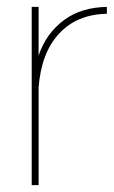

<svg xmlns="http://www.w3.org/2000/svg" viewBox="-20 -537 330 557"><path d="M166 -479C132 -454 107 -420 92 -376V-517H72V0H92V-283C97 -349 116 -401 151 -439C185 -476 231 -496 290 -497V-517C241 -516 200 -504 166 -479Z"/></svg>

Font: Argentum Sans Thin
Style: Regular
Weight: 250
Designer: Julieta Ulanovsky
Foundry: Julieta Ulanovsky
Version: Version 5.001;February 15, 2019;FontCreator 11.5.0.2425 64-b